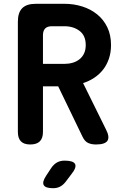

<svg xmlns="http://www.w3.org/2000/svg" viewBox="-20 -750 640 1010"><path d="M206 -414H319Q342 -414 362.5 -420Q383 -426 398.5 -438.5Q414 -451 422.5 -469.5Q431 -488 431 -513Q431 -563 398.5 -587.5Q366 -612 319 -612H253Q229 -612 217.5 -600Q206 -588 206 -565ZM206 -296V-56Q206 -23 189.5 -6.5Q173 10 139 10Q106 10 90 -6.5Q74 -23 74 -56V-636Q74 -684 97 -707Q120 -730 168 -730H319Q368 -730 412.5 -716Q457 -702 491 -674.5Q525 -647 544.5 -606.5Q564 -566 564 -513Q564 -474 553 -441.5Q542 -409 522.5 -384Q503 -359 476 -341Q449 -323 417 -313L537 -70Q558 -30 545.5 -10Q533 10 485 10Q461 10 443.5 2Q426 -6 414 -31L286 -296ZM250 133Q263 114 280 104.5Q297 95 320 95Q366 95 375 113Q384 131 355 167L324 208Q311 224 295.5 232Q280 240 259 240Q219 240 210 223.5Q201 207 223 174Z"/></svg>

Font: Maple Mono
Style: Bold
Weight: 700
Monospace: yes
Designer: subframe7536
Version: Version 7.200